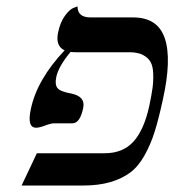

<svg xmlns="http://www.w3.org/2000/svg" viewBox="-20 -575 540 595"><path d="M442.9 -248Q449.7 -280.3 452.6 -301.8Q455.6 -323.2 454.8 -346.2Q454.1 -369.1 446.8 -382.6Q439.5 -396 423.3 -404.5Q407.2 -413.1 381.8 -413.1H215.8Q207 -413.1 198.7 -414.1Q161.1 -369.1 154.3 -335.9Q149.4 -312.5 158.4 -301.8Q167.5 -291 200.7 -285.2Q245.6 -275.9 237.8 -240.2Q228 -193.4 205.1 -192.9H148.9Q137.7 -192.9 119.9 -186Q102.1 -179.2 91.8 -179.2Q63 -179.2 75.7 -237.8Q95.2 -329.1 180.2 -418.9Q150.9 -432.6 160.2 -475.1Q167 -507.3 181.9 -527.1Q196.8 -546.9 208.5 -550.8L220.2 -555.2Q220.2 -521 260.7 -521H392.6Q468.8 -521 490.7 -456.3Q512.7 -391.6 484.4 -265.1Q471.7 -206.5 459.5 -167.5Q447.3 -128.4 428.2 -94Q409.2 -59.6 383.8 -40.5Q358.4 -21.5 322 -10.7Q285.6 0 235.8 0H46.9L94.2 -100.1H304.2Q361.3 -100.1 394 -136.7Q426.8 -173.3 442.9 -248Z"/></svg>

Font: Linux Biolinum O
Style: Italic
Weight: 400
Italic angle: -12°
Designer: Philipp H. Poll
Foundry: Philipp H. Poll
Version: Version 1.1.3